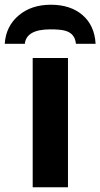

<svg xmlns="http://www.w3.org/2000/svg" viewBox="-60 -791 424 811"><path d="M227.1 0H78.1V-545.9H227.1ZM343.8 -606H260.7Q256.8 -649.4 215.8 -661.1Q195.3 -667 152.8 -667Q51.3 -667 44.9 -606H-40Q-35.2 -679.7 18.3 -725.3Q71.8 -771 154.8 -771Q237.8 -771 288.6 -727.3Q339.4 -683.6 343.8 -606Z"/></svg>

Font: NotoSans-Bold
Style: Bold
Weight: 700
Designer: Monotype Design team
Foundry: Monotype Imaging Inc.
Version: Version 1.04